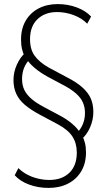

<svg xmlns="http://www.w3.org/2000/svg" viewBox="-20 -732 521 940"><path d="M218 188Q166 188 122 171.5Q78 155 52 126L70 91Q88 109 112 122Q136 135 164.5 142Q193 149 222 149Q283 149 319.5 114Q356 79 356 15Q356 -30 335 -63Q314 -96 264 -123L176 -170Q131 -194 102 -218.5Q73 -243 59.5 -273Q46 -303 46 -340Q46 -379 62.5 -415.5Q79 -452 104 -474L99 -460Q93 -471 88 -491Q83 -511 83 -538Q83 -592 106 -631Q129 -670 169.5 -691Q210 -712 262 -712Q313 -712 356.5 -695.5Q400 -679 426 -651L407 -616Q381 -643 341 -658Q301 -673 259 -673Q200 -673 163.5 -638Q127 -603 127 -540Q127 -490 150 -458.5Q173 -427 219 -401L307 -354Q356 -329 384.5 -303Q413 -277 425 -248.5Q437 -220 437 -184Q437 -145 421 -108.5Q405 -72 379 -50L384 -64Q390 -54 395.5 -33.5Q401 -13 401 14Q401 68 377.5 107Q354 146 313 167Q272 188 218 188ZM88 -345Q88 -315 99 -292Q110 -269 133.5 -248.5Q157 -228 195 -208L270 -168Q308 -148 334.5 -125Q361 -102 374 -79L356 -80Q375 -99 385.5 -124Q396 -149 396 -179Q396 -207 386 -230Q376 -253 352.5 -274Q329 -295 289 -316L214 -356Q176 -377 149.5 -399.5Q123 -422 109 -445L128 -444Q108 -425 98 -400Q88 -375 88 -345Z"/></svg>

Font: Nunito Sans 10pt SemiCondensed ExtraLight
Style: Regular
Weight: 250
Width: 4
Designer: Vernon Adams
Foundry: Vernon Adams
Version: Version 3.101;gftools[0.9.27]